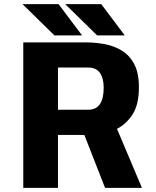

<svg xmlns="http://www.w3.org/2000/svg" viewBox="-20 -904 750 924"><path d="M485.5 0 386 -254.5H259V0H92V-700H392Q437.5 -700 482.8 -691.8Q528 -683.5 565.5 -661Q603 -638.5 625.8 -595.8Q648.5 -553 648.5 -484Q648.5 -400.5 618 -353.5Q587.5 -306.5 543 -284L663 0ZM259 -579V-376H405Q479 -376 479 -482Q479 -527 461 -553Q443 -579 404.5 -579ZM580.5 -733.5H447.5L294 -884H467.5ZM375 -733.5H242L88.5 -884H262Z"/></svg>

Font: League Mono
Style: Bold
Weight: 700
Width: 6
Designer: Tyler Finck
Foundry: The League of Moveable Type / Tyler Finck
Version: Version 2.300;RELEASE